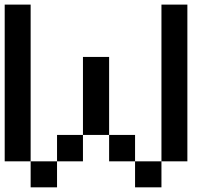

<svg xmlns="http://www.w3.org/2000/svg" viewBox="-20 -797 929 817"><path d="M110.4 0Q110.4 -27.3 110.4 -110.4Q138.7 -110.4 222.7 -110.4Q222.7 -83 222.7 0Q194.3 0 110.4 0ZM554.7 0Q554.7 -27.3 554.7 -110.4Q583 -110.4 667 -110.4Q667 -83 667 0Q638.7 0 554.7 0ZM222.7 -110.4Q222.7 -138.7 222.7 -222.7Q250 -222.7 333 -222.7Q333 -194.3 333 -110.4Q305.7 -110.4 222.7 -110.4ZM444.3 -110.4Q444.3 -138.7 444.3 -222.7Q471.7 -222.7 554.7 -222.7Q554.7 -194.3 554.7 -110.4Q527.3 -110.4 444.3 -110.4ZM333 -222.7Q333 -305.7 333 -554.7Q360.4 -554.7 444.3 -554.7Q444.3 -471.7 444.3 -222.7Q417 -222.7 333 -222.7ZM0 -110.4Q0 -277.3 0 -777.3Q27.3 -777.3 110.4 -777.3Q110.4 -610.4 110.4 -110.4Q83 -110.4 0 -110.4ZM667 -110.4Q667 -277.3 667 -777.3Q694.3 -777.3 777.3 -777.3Q777.3 -610.4 777.3 -110.4Q750 -110.4 667 -110.4Z"/></svg>

Font: Ingsat TST_CRD
Style: Regular
Weight: 300
Designer: Tofik Waleny
Version: 1.0